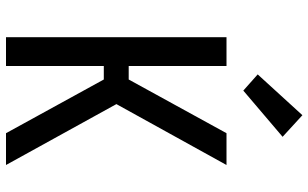

<svg xmlns="http://www.w3.org/2000/svg" viewBox="-214 -814 1028 640"><g transform="rotate(90 300.0 -494.0)"><path d="M104 0V-735H200V-409H245L424 -735H530L327 -368L530 0H424L245 -326H200V0ZM282 -791 228 -839 364 -988 436 -922Z"/></g></svg>

Font: Iosevka Custom Medium Extended
Style: Regular
Weight: 500
Width: 7
Monospace: yes
Designer: Belleve Invis
Foundry: Belleve Invis
Version: Version 11.2.4; ttfautohint (v1.8.4)